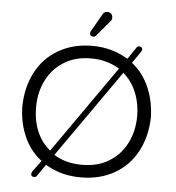

<svg xmlns="http://www.w3.org/2000/svg" viewBox="-59 -919 910 994"><g transform="rotate(5 396.5 -421.5)"><path d="M378.9 -748Q378.9 -730.5 398.4 -730.5Q405.3 -730.5 411.1 -737.3L479.5 -818.4Q486.3 -825.2 486.3 -836.9Q486.3 -849.6 478.5 -856.9Q470.7 -864.3 459 -864.3Q441.4 -864.3 434.6 -849.6Q434.6 -849.6 384.8 -762.7Q378.9 -752.9 378.9 -748ZM168 14.6Q206.1 -41 210.9 -47.9L218.8 -43.9Q295.9 1 395.5 1Q495.1 1 570.8 -42.5Q646.5 -85.9 687.5 -164.1Q728.5 -242.2 730.5 -340.8Q727.5 -448.2 680.7 -529.3Q654.3 -575.2 615.2 -607.4L608.4 -613.3L650.4 -673.8Q655.3 -682.6 655.3 -686Q655.3 -689.5 654.3 -691.9Q653.3 -694.3 649.9 -697.8Q646.5 -701.2 639.2 -701.2Q631.8 -701.2 626 -695.3Q587.9 -638.7 583 -631.8L575.2 -635.7Q496.1 -682.6 396.5 -682.6Q297.9 -682.6 221.7 -638.7Q146.5 -595.7 105.5 -517.6Q64.5 -440.4 62.5 -340.8Q63.5 -256.8 93.8 -186.5Q123 -117.2 178.7 -72.3L186.5 -66.4L142.6 -6.8Q138.7 2.9 138.7 5.9Q138.7 13.7 145.5 17.6Q149.4 20.5 155.8 20.5Q162.1 20.5 168 14.6ZM133.8 -340.8Q133.8 -419.9 166 -482.4Q197.3 -544.9 256.8 -581.1Q314.5 -617.2 396.5 -617.2Q471.7 -617.2 534.2 -583L543.9 -577.1L225.6 -123Q212.9 -134.8 206.5 -141.1Q200.2 -147.5 192.4 -156.7Q184.6 -166 177.7 -176.8Q133.8 -245.1 133.8 -340.8ZM659.2 -340.8Q659.2 -261.7 627 -199.2Q595.7 -136.7 536.1 -100.6Q478.5 -64.5 396.5 -64.5Q316.4 -64.5 258.8 -97.7L250 -103.5L568.4 -557.6Q580.1 -546.9 583 -543.9Q617.2 -509.8 637.7 -459Q659.2 -404.3 659.2 -340.8Z"/></g></svg>

Font: FakePearl
Style: ExtraLight
Weight: 300
Version: Version 1.2